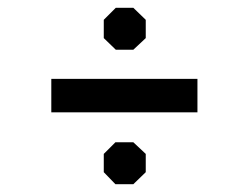

<svg xmlns="http://www.w3.org/2000/svg" viewBox="-20 -547 640 494"><path d="M488 -344H112V-258H488ZM278 -527 247 -496V-449L278 -419H323L355 -449V-496L323 -527ZM277 -181 247 -151V-104L277 -73H323L355 -104V-151L323 -181Z"/></svg>

Font: Kode Mono Medium
Style: Regular
Weight: 500
Monospace: yes
Designer: Isa Ozler
Foundry: Kadena LLC
Version: Version 1.206;gftools[0.9.28]